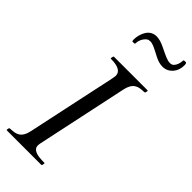

<svg xmlns="http://www.w3.org/2000/svg" viewBox="-296 -987 1034 1034"><g transform="rotate(45 220.5 -470.5)"><path d="M219.7 -622.6Q219.7 -668.9 136.7 -668.9Q133.8 -668.9 133.8 -672.9L136.2 -684.6Q137.2 -688.5 141.1 -688.5H395.5Q398.4 -688.5 398.4 -684.6L396 -672.9Q395 -668.9 384.5 -668.9Q374 -668.9 359.6 -666.7Q345.2 -664.6 334 -657.2Q309.6 -642.1 300.8 -599.1L189.9 -78.1Q188 -70.3 188 -58.6Q188 -46.9 196.8 -38.1Q205.6 -29.3 219.2 -25.4Q237.8 -19.5 278.8 -19.5Q281.7 -19.5 281.7 -15.6L279.3 -3.9Q277.8 0 274.9 0H13.2Q9.8 0 9.8 -3.9L12.2 -15.6Q14.2 -19.5 24.2 -19.5Q34.2 -19.5 48.6 -21.7Q63 -23.9 74.2 -31.2Q98.6 -46.4 107.4 -89.4Q128.4 -188 144.3 -262.7Q160.2 -337.4 172.1 -392.8Q184.1 -448.2 192.1 -486.1Q200.2 -523.9 205.6 -548.8Q210.9 -573.7 213.9 -587.4Q216.8 -601.1 217.8 -608.4Q219.7 -618.7 219.7 -622.6ZM425.3 -941.4H434.6Q441.4 -941.4 441.4 -923.3Q441.4 -905.3 436 -889.6Q430.7 -874 420.4 -862.3Q397 -835 362.3 -835Q334.5 -835 302 -852.3Q269.5 -869.6 251.5 -877.7Q233.4 -885.7 220.5 -885.7Q207.5 -885.7 200 -880.1Q192.4 -874.5 186 -865.7Q171.4 -845.2 171.4 -822.3Q171.4 -816.4 163.6 -816.4H153.3Q149.4 -816.4 149.4 -831.5Q149.4 -846.7 154.8 -866Q160.2 -885.3 169.9 -899.4Q190.4 -928.7 225.6 -928.7Q252.4 -928.7 288.1 -911.1Q323.7 -893.6 343 -885.5Q362.3 -877.4 376.2 -877.4Q390.1 -877.4 397 -883.5Q403.8 -889.6 408.4 -898.4Q413.1 -907.2 415.3 -917.2Q417.5 -927.2 417.5 -934.3Q417.5 -941.4 425.3 -941.4Z"/></g></svg>

Font: Cardo-Italic
Style: Italic
Weight: 400
Italic angle: -12°
Designer: David J. Perry
Foundry: David J. Perry
Version: Version 0.991